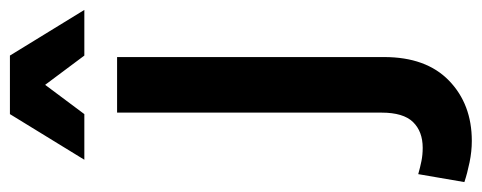

<svg xmlns="http://www.w3.org/2000/svg" viewBox="-367 -463 971 387"><g transform="rotate(-90 118.5 -269.5)"><path d="M-55 181 -39 88Q-25 92 -12.5 94.5Q0 97 14 97Q47 97 66 77.5Q85 58 85 14V-519H197V19Q197 104 149.5 150Q102 196 28 196Q7 196 -15 191.5Q-37 187 -55 181ZM-10 -585 82 -735H200L292 -585H200L141 -664L82 -585Z"/></g></svg>

Font: Radio Canada Medium
Style: Regular
Weight: 500
Designer: Charles Daoud, Etienne Aubert Bonn, Alexandre Saumier Demers, Jacques Le Bailly
Foundry: Radio-Canada
Version: Version 2.104; ttfautohint (v1.8.4.7-5d5b);gftools[0.9.28.de